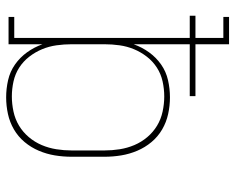

<svg xmlns="http://www.w3.org/2000/svg" viewBox="-92 -684 783 640"><g transform="rotate(90 300.0 -363.5)"><path d="M304 8Q275 8 246.5 1.5Q218 -5 194.5 -21.5Q171 -38 154 -61.5Q137 -85 127 -113V0H36V-19H106V-604H32V-623H106V-716H36V-735H127V-623H300V-604H127V-417Q137 -445 154 -468.5Q171 -492 194.5 -508.5Q218 -525 246.5 -531.5Q275 -538 304 -538Q332 -538 359.5 -532Q387 -526 411 -512Q435 -498 453 -476.5Q471 -455 482 -429Q493 -403 497.5 -375.5Q502 -348 502 -320V-210Q502 -182 497.5 -154.5Q493 -127 482 -101Q471 -75 453 -53.5Q435 -32 411 -18Q387 -4 359.5 2Q332 8 304 8ZM301 -11Q326 -11 351.5 -16.5Q377 -22 398.5 -35Q420 -48 436.5 -67.5Q453 -87 463 -110.5Q473 -134 477 -159.5Q481 -185 481 -210V-320Q481 -345 477 -370.5Q473 -396 463 -419.5Q453 -443 436.5 -462.5Q420 -482 398.5 -495Q377 -508 351.5 -513.5Q326 -519 301 -519Q276 -519 251 -513.5Q226 -508 205 -494.5Q184 -481 168.5 -461Q153 -441 143.5 -418Q134 -395 130.5 -370Q127 -345 127 -320V-210Q127 -185 130.5 -160Q134 -135 143.5 -112Q153 -89 168.5 -69Q184 -49 205 -35.5Q226 -22 251 -16.5Q276 -11 301 -11Z"/></g></svg>

Font: Iosevka Slab Thin Extended
Style: Regular
Weight: 100
Width: 7
Monospace: yes
Designer: Belleve Invis
Foundry: Belleve Invis
Version: Version 11.1.1; ttfautohint (v1.8.3)